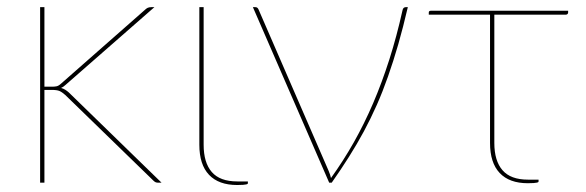

<svg xmlns="http://www.w3.org/2000/svg" viewBox="-20 -510 1636 536"><path d="M92 0ZM104 -490V-268H127Q131.5 -268 137.5 -269Q143.5 -270 151 -277L384 -482Q388 -486 392 -488Q396 -490 402 -490H411L163 -273Q156.5 -267 150.5 -264.5Q157.5 -262.5 162.5 -259.2Q167.5 -256 172 -252L431 0H422Q418 0 415 -1Q412 -2 408 -6L162 -245Q153 -253 146 -256Q139 -259 124 -259H104V0H92V-490Z M536.5 -490H548.5V-106Q548.5 -56 571.2 -29.8Q594 -3.5 642.5 -3.5H672V1.5Q672 2.5 671.2 3.2Q670.5 4 667.5 4.8Q664.5 5.5 658.5 6Q652.5 6.5 642 6.5Q590.5 6.5 563.5 -22Q536.5 -50.5 536.5 -106Z M1118.5 -490Q1105.5 -434 1091.8 -386.2Q1078 -338.5 1063.2 -296.5Q1048.5 -254.5 1031.8 -216.8Q1015 -179 995.8 -143.2Q976.5 -107.5 954.2 -72.2Q932 -37 906 0H899L686 -490H693Q697 -490 699 -487.8Q701 -485.5 702 -483L897 -34Q902 -22.5 904 -13Q938.5 -61 967.8 -112.8Q997 -164.5 1021.8 -222.2Q1046.5 -280 1067 -344.2Q1087.5 -408.5 1103.5 -480.5Q1104.5 -486 1107 -488Q1109.5 -490 1112.5 -490Z M1177 -475Q1177 -480 1183 -480H1566V-475Q1566 -472.5 1564.2 -470.8Q1562.5 -469 1559 -469H1360V-111Q1360 -61 1382.8 -34.8Q1405.5 -8.5 1454 -8.5H1483.5V-3.5Q1483.5 -2.5 1482.8 -1.8Q1482 -1 1479 -0.2Q1476 0.5 1470 1Q1464 1.5 1453.5 1.5Q1402 1.5 1375 -27Q1348 -55.5 1348 -111V-469H1177Z"/></svg>

Font: Lato Hairline
Style: Regular
Weight: 100
Designer: Lukasz Dziedzic
Foundry: tyPoland Lukasz Dziedzic
Version: Version 2.007; 2014-02-27